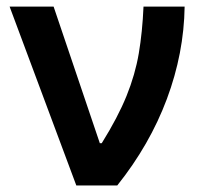

<svg xmlns="http://www.w3.org/2000/svg" viewBox="-20 -566 613 586"><path d="M212.9 0 9.3 -545.9H143.6L284.7 -128.9H290.5Q339.8 -208 366.2 -273.2Q392.6 -338.4 403.6 -403.1Q414.6 -467.8 418 -545.9H543.5Q541.5 -403.8 489.3 -263.9Q437 -124 337.9 0Z"/></svg>

Font: Inter Tight SemiBold
Style: Regular
Weight: 600
Designer: Rasmus Andersson
Foundry: rsms
Version: Version 3.004; ttfautohint (v1.8.4.7-5d5b)